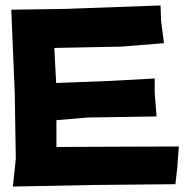

<svg xmlns="http://www.w3.org/2000/svg" viewBox="-20 -688 678 706"><path d="M21.5 -652.3 34.2 -346.7 38.1 -103.5 27.3 -2 320.3 -7.8 625 -10.7 631.8 -71.3 637.7 -149.4 370.1 -148.4 187.5 -147.5V-246.1L301.8 -255.9L555.7 -259.8L548.8 -347.7V-399.4L387.7 -390.6L186.5 -382.8L179.7 -511.7L426.8 -516.6L583 -529.3L572.3 -611.3L570.3 -668L220.7 -655.3Z"/></svg>

Font: MaokenAssortedSans-Lite
Style: Lite
Weight: 400
Version: Version 1.400